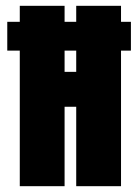

<svg xmlns="http://www.w3.org/2000/svg" viewBox="-20 -640 475 660"><path d="M5 -466V-565H48V-620H202V-565H242V-620H396V-565H430V-466H396V0H242V-273H202V0H48V-466ZM202 -393H242V-466H202Z"/></svg>

Font: Smooch Sans Black
Style: Regular
Weight: 900
Designer: Robert E. Leuschke
Foundry: Robert E. Leuschke
Version: Version 1.010; ttfautohint (v1.8.3)